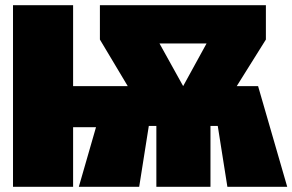

<svg xmlns="http://www.w3.org/2000/svg" viewBox="-20 -718 1124 738"><path d="M972 -387H890L1002 -566V-698H364V-566L471 -387H261V-698H30V0H261V-229H349L283 0H515L552 -234H581V0H789V-234H817L854 0H1084ZM774 -551 684 -387 593 -551Z"/></svg>

Font: Fira Sans Ultra
Style: Regular
Weight: 950
Designer: Carrois Corporate & Edenspiekermann AG
Foundry: Carrois Corporate GbR & Edenspiekermann AG
Version: Version 4.203;PS 004.203;hotconv 1.0.88;makeotf.lib2.5.64775